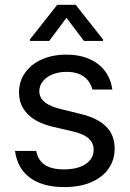

<svg xmlns="http://www.w3.org/2000/svg" viewBox="-20 -763 536 794"><path d="M254.9 -465.8Q222.7 -465.8 197 -455.3Q171.4 -444.8 157 -426.5Q142.6 -408.2 142.6 -385.7Q142.6 -359.4 164.8 -340.8Q187 -322.3 233.4 -311.5L312.5 -292Q383.8 -274.9 418.9 -239.5Q454.1 -204.1 454.1 -148.4Q454.1 -102.1 429.4 -66.2Q404.8 -30.3 357.9 -9.8Q311 10.7 246.1 10.7Q156.7 10.7 104.5 -27.6Q52.2 -65.9 42 -138.7H129.9Q137.2 -100.1 165.5 -81.3Q193.8 -62.5 244.1 -62.5Q300.8 -62.5 334 -84.5Q367.2 -106.4 367.2 -143.6Q367.2 -171.9 346.2 -190.7Q325.2 -209.5 280.3 -219.7L200.2 -238.3Q130.9 -254.4 94.7 -291Q58.6 -327.6 58.6 -380.9Q58.6 -425.8 83.3 -461.4Q107.9 -497.1 152.6 -517.1Q197.3 -537.1 254.9 -537.1Q308.6 -537.1 349.6 -519Q390.6 -501 414.8 -468.3Q439 -435.5 444.3 -392.6H362.3Q353 -427.2 326.4 -446.5Q299.8 -465.8 254.9 -465.8ZM254.9 -689.5 183.6 -593.8H103.5V-599.6L216.8 -743.2H293L406.2 -599.6V-593.8H327.1Z"/></svg>

Font: Pretendard GOV
Style: Regular
Weight: 400
Designer: Base glyphs from Inter by Rasmus Andersson; Hangeul glyphs from Noto Sans CJK(Source Han Sans) by Jang Soo-young and Kan
Foundry: Kil Hyung-jin
Version: Version 1.309